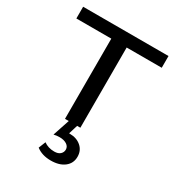

<svg xmlns="http://www.w3.org/2000/svg" viewBox="-214 -790 1095 1190"><g transform="rotate(30 333.5 -195.0)"><path d="M389 0H366L346 65H351Q400 65 432 92.5Q464 120 464 165Q464 212 428 240Q392 268 331 268Q268 268 227 236L247 186Q278 209 322 209Q350 209 364.5 195.5Q379 182 379 163Q379 141 359 128Q339 115 308 115Q285 115 266 120L306 0H279V-574H29V-658H640V-574H389Z"/></g></svg>

Font: EauTestText Semibold
Style: Regular
Weight: 600
Designer: Christian Thalmann (Catharsis Fonts)
Version: Version 0.001;PS 000.001;hotconv 1.0.88;makeotf.lib2.5.64775